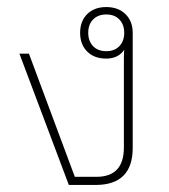

<svg xmlns="http://www.w3.org/2000/svg" viewBox="-20 -524 479 544"><path d="M175 0 35 -372H62L192 -23H253Q331 -23 331 -106V-347Q331 -352 331 -362.5Q331 -373 332 -383Q315 -358 281 -358Q247 -358 227 -378Q207 -398 207 -431Q207 -464 227 -484Q247 -504 281 -504Q315 -504 335.5 -484Q356 -464 356 -431V-105Q356 0 251 0ZM281 -379Q305 -379 318.5 -393.5Q332 -408 332 -431Q332 -454 318.5 -468.5Q305 -483 281 -483Q258 -483 244 -469Q230 -455 230 -431Q230 -408 243.5 -393.5Q257 -379 281 -379Z"/></svg>

Font: Noto Sans Thai Looped UI Thin
Style: Regular
Weight: 100
Designer: Cadson Demak Team
Foundry: Cadson Demak Co., Ltd.
Version: Version 1.000; ttfautohint (v1.8.4.7-5d5b)